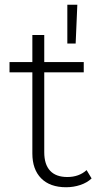

<svg xmlns="http://www.w3.org/2000/svg" viewBox="-20 -783 438 807"><path d="M365 -33Q346 -15 317.5 -5.5Q289 4 258 4Q190 4 153 -33.5Q116 -71 116 -138V-479H20V-522H116V-636H166V-522H332V-479H166V-143Q166 -92 190.5 -65.5Q215 -39 263 -39Q312 -39 344 -68ZM263 -763H305L298 -600H263Z"/></svg>

Font: Idrija Light
Style: Regular
Weight: 300
Designer: Julieta Ulanovsky
Foundry: Julieta Ulanovsky
Version: Version 7.200